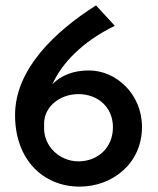

<svg xmlns="http://www.w3.org/2000/svg" viewBox="-20 -686 588 714"><path d="M276 8C397 8 508 -77 508 -214C508 -336 412 -424 311 -424C252 -424 208 -406 175 -373C209 -449 285 -531 407 -590L337 -666C183 -568 36 -428 36 -258C36 -92 141 8 276 8ZM272 -86C200 -86 144 -143 144 -208V-227C144 -287 200 -336 272 -336C343 -336 400 -288 400 -213C400 -136 343 -86 272 -86Z"/></svg>

Font: Reem Kufi
Style: Regular
Weight: 400
Designer: Khaled Hosny
Version: Version 0.007